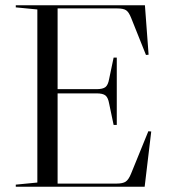

<svg xmlns="http://www.w3.org/2000/svg" viewBox="-20 -710 654 730"><path d="M199 -371H347Q371 -371 381 -379Q391 -387 395 -410L412 -491H424V-235H412L395 -316Q391 -339 381 -347Q371 -355 347 -355H199V-12H423Q447 -12 458 -19.5Q469 -27 478 -49L544 -211L555 -210L530 0H40V-8L122 -16V-674L40 -682V-690H531L545 -502L535 -501L479 -641Q470 -664 459.5 -671Q449 -678 425 -678H199Z"/></svg>

Font: Libre Caslon Display
Style: Regular
Weight: 400
Designer: Pablo Impallari, Rodrigo Fuenzalida
Foundry: Pablo Impallari, Rodrigo Fuenzalida
Version: Version 1.002